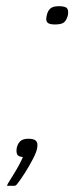

<svg xmlns="http://www.w3.org/2000/svg" viewBox="-20 -499 266 620"><path d="M199 -449Q195 -434 187 -427Q179 -420 157 -420Q138 -420 132.5 -427Q127 -434 131 -449Q134 -464 142.5 -471.5Q151 -479 170 -479Q192 -479 197 -471.5Q202 -464 199 -449ZM100 -21Q98 -8 86 15Q74 38 60 60Q46 82 34 97Q31 100 28 101Q25 101 17 101Q9 101 3 101Q3 100 3.5 98Q4 96 6 93Q12 83 21.5 68Q31 53 40 36.5Q49 20 54 8Q39 7 35.5 -0.5Q32 -8 34 -21Q37 -35 45.5 -43Q54 -51 72 -51Q89 -51 96 -44.5Q103 -38 100 -21Z"/></svg>

Font: Glory Thin Light
Style: Italic
Weight: 300
Italic angle: -12°
Version: Version 1.011